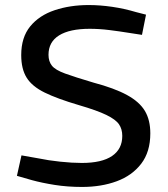

<svg xmlns="http://www.w3.org/2000/svg" viewBox="-20 -730 664 760"><path d="M305 10Q247 10 196.5 2Q146 -6 106 -17L47 -34L65 -115L133 -103Q171 -95 218.5 -90Q266 -85 304 -85Q383 -85 423.5 -112.5Q464 -140 464 -192Q464 -219 451 -238Q438 -257 401 -275Q364 -293 292 -314Q207 -339 157 -363.5Q107 -388 85.5 -422.5Q64 -457 64 -512Q64 -582 99.5 -625.5Q135 -669 196 -689.5Q257 -710 331 -710Q376 -710 424 -703Q472 -696 519 -682L558 -672L542 -592L490 -600Q453 -606 413 -611Q373 -616 335 -616Q256 -616 214 -590Q172 -564 172 -513Q172 -487 185.5 -470Q199 -453 237.5 -439Q276 -425 350 -403Q433 -381 482.5 -354Q532 -327 553.5 -291Q575 -255 575 -202Q575 -129 539 -82Q503 -35 442 -12.5Q381 10 305 10Z"/></svg>

Font: REM
Style: Regular
Weight: 400
Designer: Octavio Pardo
Foundry: Ashler Design
Version: Version 1.005;gftools[0.9.28]